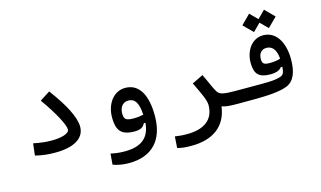

<svg xmlns="http://www.w3.org/2000/svg" viewBox="-101 -978 2546 1524"><g transform="rotate(-15 1172.0 -215.5)"><path d="M252.4 2.4C406.7 2.4 494.1 -52.2 494.1 -145.5C494.1 -227.1 429.7 -344.7 328.6 -479.5L245.6 -425.8C341.8 -291.5 394.5 -186 394.5 -150.4C394.5 -111.8 314.5 -97.7 250 -97.7C196.3 -97.7 157.7 -103 99.1 -114.7L87.9 -17.1C143.6 -2.9 192.4 2.4 252.4 2.4Z M793.9 234.4C986.3 234.4 1089.4 122.6 1089.4 -76.7C1089.4 -245.1 1033.2 -350.6 918 -350.6C819.8 -350.6 757.3 -258.3 757.3 -149.9C757.3 -47.9 789.1 2.9 902.8 2.9C954.6 2.9 974.6 -12.7 989.3 -41.5H1002.4C992.2 90.8 909.2 135.7 785.2 135.7C741.2 135.7 709.5 130.9 671.4 123L664.1 211.9C697.8 226.1 747.6 234.4 793.9 234.4ZM1002.4 -107.9C975.1 -102.1 952.6 -99.1 924.3 -99.1C858.4 -99.1 843.3 -111.3 843.3 -160.2C843.3 -212.4 871.6 -247.1 916.5 -247.1C969.7 -247.1 997.1 -207 1002.4 -107.9Z M1619.6 -11.2C1649.9 0.5 1686.5 2.9 1752 2.9C1775.4 2.9 1794.4 -10.3 1794.4 -56.2C1794.4 -90.8 1782.7 -100.6 1757.8 -100.6C1655.3 -100.6 1629.4 -109.9 1612.8 -134.3C1592.3 -164.6 1575.7 -211.4 1537.6 -290L1446.8 -245.6C1484.9 -165 1522.9 -90.8 1522.9 -49.3C1522.9 71.8 1439.5 131.3 1299.8 131.3C1255.9 131.3 1237.3 128.4 1200.2 123.5L1193.8 217.3C1229.5 226.6 1257.3 230 1309.6 230C1482.4 230 1598.6 151.4 1619.6 -11.2Z M1749.5 2.9C1757.8 2.9 1766.1 2.9 1774.4 2.9C1958.5 2.9 2075.2 2.9 2155.8 -27.8C2224.6 -55.7 2249.5 -129.4 2249.5 -230C2249.5 -367.7 2190.4 -470.7 2082.5 -470.7C1992.2 -470.7 1932.1 -384.8 1932.1 -284.2C1932.1 -189.9 1969.7 -155.8 2061 -155.8C2110.8 -155.8 2139.6 -168.9 2154.3 -189.5L2167 -189.9C2164.1 -133.3 2152.3 -123 2124 -114.3C2076.2 -99.6 2018.6 -100.1 1884.3 -100.6C1848.1 -100.6 1806.2 -100.6 1757.3 -100.6ZM2143.6 -513.7 2219.2 -588.9 2143.6 -665 2082.5 -603.5 2021.5 -665 1945.8 -588.9 2021.5 -513.7 2082.5 -574.7ZM2167 -256.3C2139.6 -248 2114.7 -244.1 2077.1 -244.1C2027.8 -244.1 2018.1 -257.8 2018.1 -294.9C2018.1 -333.5 2039.1 -367.2 2083 -367.2C2126.5 -367.2 2160.6 -337.9 2167 -256.3Z"/></g></svg>

Font: Cascadia Mono NF
Style: Regular
Weight: 400
Monospace: yes
Designer: Aaron Bell
Foundry: Saja Typeworks
Version: Version 2404.023